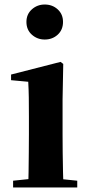

<svg xmlns="http://www.w3.org/2000/svg" viewBox="-20 -830 394 850"><path d="M38 0V-30L144 -41H214L322 -30V0ZM105 0Q106 -26 106.5 -68Q107 -110 107.5 -156Q108 -202 108 -236V-313Q108 -363 107.5 -398Q107 -433 105 -468L29 -475V-500L248 -556L260 -547L257 -390V-236Q257 -202 257.5 -156Q258 -110 259 -68Q260 -26 261 0ZM178 -655Q145 -655 121 -676.5Q97 -698 97 -733Q97 -767 121 -788.5Q145 -810 178 -810Q212 -810 235.5 -788.5Q259 -767 259 -733Q259 -698 235.5 -676.5Q212 -655 178 -655Z"/></svg>

Font: Noto Serif TC ExtraBold
Style: Regular
Weight: 800
Designer: Ryoko NISHIZUKA 西塚涼子 (kana & ideographs); Frank Grießhammer (Latin, Greek & Cyrillic); Wenlong ZHANG 张文龙 (bopomofo); San
Foundry: Adobe
Version: Version 2.002-H1;hotconv 1.1.0;makeotfexe 2.6.0